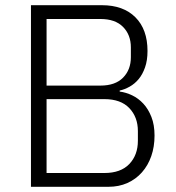

<svg xmlns="http://www.w3.org/2000/svg" viewBox="-20 -718 678 738"><path d="M99 -698H372Q454 -698 500.5 -651.5Q547 -605 547 -522Q547 -486 537.5 -459Q528 -432 513 -414Q498 -396 478.5 -385Q459 -374 440 -370V-366Q464 -363 488 -351.5Q512 -340 531 -319.5Q550 -299 562 -268.5Q574 -238 574 -197Q574 -154 561.5 -118Q549 -82 525.5 -55.5Q502 -29 469.5 -14.5Q437 0 397 0H99ZM159 -53H381Q444 -53 477 -87.5Q510 -122 510 -177V-214Q510 -268 477 -302.5Q444 -337 381 -337H159ZM159 -389H366Q423 -389 453 -419.5Q483 -450 483 -498V-536Q483 -584 453 -614.5Q423 -645 366 -645H159Z"/></svg>

Font: IBM Plex Thai Light
Style: Regular
Weight: 300
Designer: Mike Abbink, Paul van der Laan, Pieter van Rosmalen, Ben Mitchell, Mark Frömberg
Foundry: Bold Monday
Version: Version 1.0